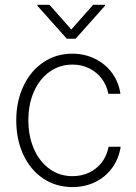

<svg xmlns="http://www.w3.org/2000/svg" viewBox="-20 -759 561 790"><path d="M46.9 -263.7Q46.9 -341.8 76.2 -404.3Q105.5 -466.8 158 -502.4Q210.4 -538.1 277.3 -538.1Q328.1 -538.1 370.6 -517.3Q413.1 -496.6 440.7 -459.2Q468.3 -421.9 475.6 -373H425.8Q419.4 -407.2 399.2 -434.6Q378.9 -461.9 347.7 -477.5Q316.4 -493.2 278.3 -493.2Q225.6 -493.2 184.3 -463.9Q143.1 -434.6 119.9 -382.6Q96.7 -330.6 96.7 -264.6Q96.7 -198.7 119.6 -146.2Q142.6 -93.8 183.8 -64Q225.1 -34.2 278.3 -34.2Q315.9 -34.2 347.2 -49.1Q378.4 -64 399.2 -91.3Q419.9 -118.7 426.8 -155.3H476.6Q469.2 -106.9 442.1 -69.1Q415 -31.2 372.6 -10.3Q330.1 10.7 278.3 10.7Q210 10.7 157.5 -24.7Q105 -60.1 75.9 -122.6Q46.9 -185.1 46.9 -263.7ZM273.4 -637.7 363.3 -739.3H412.1V-735.4L291 -599.6H254.9L133.8 -735.4V-739.3H183.6Z"/></svg>

Font: Pretendard GOV ExtraLight
Style: Regular
Weight: 200
Designer: Base glyphs from Inter by Rasmus Andersson; Hangeul glyphs from Noto Sans CJK(Source Han Sans) by Jang Soo-young and Kan
Foundry: Kil Hyung-jin
Version: Version 1.309